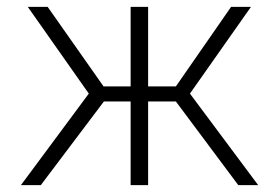

<svg xmlns="http://www.w3.org/2000/svg" viewBox="-20 -540 814 560"><path d="M41 0 239 -267 61 -520H119L282 -288H361V-520H412V-288H493L654 -520H712L534 -267L733 0H675L493 -244H412V0H361V-244H283L99 0Z"/></svg>

Font: Raleway Light
Style: Regular
Weight: 300
Designer: Matt McInerney, Pablo Impallari, Rodrigo Fuenzalida
Foundry: Matt McInerney, Pablo Impallari, Rodrigo Fuenzalida
Version: Version 4.026